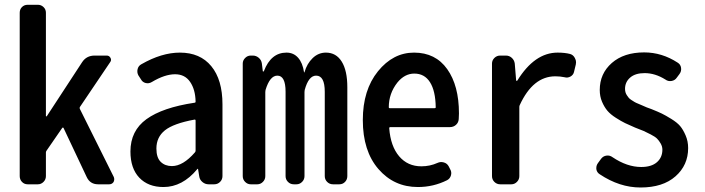

<svg xmlns="http://www.w3.org/2000/svg" viewBox="-20 -790 3020 823"><path d="M98.6 0Q84 0 74.2 -10.3Q64.5 -20.5 64.5 -35.2V-735.4Q64.5 -750 74.2 -759.8Q84 -769.5 98.6 -769.5H142.6Q156.2 -769.5 166.5 -759.8Q176.8 -750 176.8 -735.4V-293Q176.8 -291 178.2 -291Q179.7 -291 180.7 -292L332 -523.4Q350.6 -551.8 385.7 -551.8H437.5Q448.2 -551.8 453.6 -542Q459 -532.2 452.1 -523.4L322.3 -331.1Q320.3 -327.1 322.3 -323.2L467.8 -31.2Q469.7 -26.4 469.7 -21.5Q469.7 -15.6 466.8 -9.8Q460 0 448.2 0H400.4Q366.2 0 351.6 -31.2L252 -242.2Q251 -243.2 249.5 -243.2Q248 -243.2 247.1 -242.2L179.7 -144.5Q176.8 -140.6 176.8 -136.7V-35.2Q176.8 -20.5 166.5 -10.3Q156.2 0 142.6 0Z M680.7 11.7Q615.2 11.7 577.1 -28.3Q539.1 -68.4 539.1 -140.6Q539.1 -229.5 607.9 -279.3Q676.8 -329.1 813.5 -349.6Q818.4 -349.6 818.4 -354.5Q817.4 -406.2 794.9 -439Q772.5 -471.7 730.5 -471.7Q686.5 -471.7 630.9 -438.5Q618.2 -430.7 604.5 -434.1Q590.8 -437.5 584 -450.2L573.2 -466.8Q566.4 -479.5 569.8 -493.7Q573.2 -507.8 585.9 -514.6Q672.9 -564.5 751 -564.5Q837.9 -564.5 885.7 -506.3Q933.6 -448.2 933.6 -342.8V-35.2Q933.6 -20.5 923.3 -10.3Q913.1 0 898.4 0H874Q859.4 0 847.7 -9.8Q835.9 -19.5 834 -34.2L829.1 -64.5Q829.1 -66.4 827.6 -66.4Q826.2 -66.4 825.2 -64.5Q761.7 11.7 680.7 11.7ZM716.8 -78.1Q764.6 -78.1 815.4 -136.7Q818.4 -139.6 818.4 -144.5V-273.4Q818.4 -277.3 815.4 -277.3Q814.5 -277.3 813.5 -277.3Q723.6 -260.7 687 -231.4Q650.4 -202.1 650.4 -153.3Q650.4 -114.3 668.9 -96.2Q687.5 -78.1 716.8 -78.1Z M1054.7 0Q1041 0 1030.8 -10.3Q1020.5 -20.5 1020.5 -35.2V-517.6Q1020.5 -531.2 1030.8 -541.5Q1041 -551.8 1054.7 -551.8H1063.5Q1078.1 -551.8 1089.4 -542Q1100.6 -532.2 1102.5 -517.6L1106.4 -485.4Q1106.4 -483.4 1108.4 -483.4Q1110.4 -483.4 1111.3 -485.4Q1141.6 -564.5 1208 -564.5Q1238.3 -564.5 1257.8 -542.5Q1277.3 -520.5 1283.2 -480.5Q1283.2 -479.5 1284.2 -479.5Q1285.2 -479.5 1285.2 -480.5Q1295.9 -517.6 1320.3 -541Q1344.7 -564.5 1377 -564.5Q1420.9 -564.5 1444.8 -525.9Q1468.8 -487.3 1468.8 -416V-35.2Q1468.8 -20.5 1459 -10.3Q1449.2 0 1434.6 0H1407.2Q1392.6 0 1382.3 -10.3Q1372.1 -20.5 1372.1 -35.2V-396.5Q1372.1 -465.8 1335 -465.8Q1302.7 -465.8 1286.1 -404.3Q1285.2 -400.4 1285.2 -395.5V-35.2Q1285.2 -20.5 1274.9 -10.3Q1264.6 0 1251 0H1239.3Q1224.6 0 1214.4 -10.3Q1204.1 -20.5 1204.1 -35.2V-396.5Q1204.1 -465.8 1168.9 -465.8Q1136.7 -465.8 1118.2 -404.3Q1117.2 -400.4 1117.2 -395.5V-35.2Q1117.2 -20.5 1106.9 -10.3Q1096.7 0 1083 0Z M1771.5 11.7Q1668.9 11.7 1602.1 -65.4Q1535.2 -142.6 1535.2 -275.4Q1535.2 -404.3 1600.1 -484.4Q1665 -564.5 1754.9 -564.5Q1846.7 -564.5 1897 -493.7Q1947.3 -422.9 1947.3 -303.7Q1947.3 -292 1946.3 -279.3Q1945.3 -264.6 1934.6 -254.9Q1923.8 -245.1 1908.2 -245.1H1652.3Q1648.4 -245.1 1648.4 -240.2Q1654.3 -163.1 1690.9 -120.1Q1727.5 -77.1 1786.1 -77.1Q1823.2 -77.1 1855.5 -91.8Q1868.2 -97.7 1882.3 -93.8Q1896.5 -89.8 1903.3 -77.1L1909.2 -65.4Q1917 -52.7 1913.1 -38.6Q1909.2 -24.4 1896.5 -17.6Q1837.9 11.7 1771.5 11.7ZM1646.5 -330.1Q1646.5 -326.2 1650.4 -326.2H1842.8Q1847.7 -326.2 1847.7 -330.1Q1847.7 -330.1 1847.7 -330.1Q1846.7 -400.4 1823.2 -437.5Q1799.8 -474.6 1755.9 -474.6Q1714.8 -474.6 1683.6 -436.5Q1646.5 -389.6 1646.5 -330.1Z M2124 0Q2109.4 0 2099.1 -10.3Q2088.9 -20.5 2088.9 -35.2V-517.6Q2088.9 -531.2 2099.1 -541.5Q2109.4 -551.8 2124 -551.8H2148.4Q2163.1 -551.8 2173.8 -542Q2184.6 -532.2 2186.5 -517.6L2192.4 -445.3Q2192.4 -443.4 2194.3 -443.4Q2196.3 -443.4 2197.3 -444.3Q2271.5 -564.5 2370.1 -564.5Q2401.4 -564.5 2423.8 -558.6Q2437.5 -554.7 2444.3 -541Q2449.2 -532.2 2449.2 -523.4Q2449.2 -518.6 2448.2 -513.7L2440.4 -481.4Q2437.5 -468.8 2425.3 -461.9Q2413.1 -455.1 2399.4 -459Q2380.9 -462.9 2360.4 -462.9Q2264.6 -462.9 2208 -339.8Q2206.1 -335.9 2206.1 -332V-35.2Q2206.1 -20.5 2195.8 -10.3Q2185.5 0 2171.9 0Z M2725.6 13.7Q2635.7 13.7 2550.8 -43Q2538.1 -50.8 2536.1 -65.4Q2536.1 -67.4 2536.1 -70.3Q2536.1 -81.1 2543 -90.8L2556.6 -109.4Q2565.4 -121.1 2579.6 -123Q2593.8 -125 2605.5 -116.2Q2668 -74.2 2728.5 -74.2Q2772.5 -74.2 2795.9 -94.7Q2819.3 -115.2 2819.3 -148.4Q2819.3 -162.1 2812 -174.8Q2804.7 -187.5 2796.4 -195.8Q2788.1 -204.1 2769 -213.9Q2750 -223.6 2739.3 -228.5Q2728.5 -233.4 2702.1 -243.2Q2676.8 -253.9 2659.7 -262.2Q2642.6 -270.5 2619.6 -285.2Q2596.7 -299.8 2583.5 -315.4Q2570.3 -331.1 2560.5 -354Q2550.8 -377 2550.8 -404.3Q2550.8 -474.6 2602.5 -520Q2654.3 -565.4 2741.2 -565.4Q2817.4 -565.4 2884.8 -521.5Q2897.5 -513.7 2899.4 -499Q2901.4 -484.4 2892.6 -472.7L2880.9 -457Q2873 -445.3 2858.4 -442.9Q2843.8 -440.4 2832 -449.2Q2788.1 -476.6 2743.2 -476.6Q2703.1 -476.6 2681.2 -457.5Q2659.2 -438.5 2659.2 -409.2Q2659.2 -401.4 2661.1 -394.5Q2663.1 -387.7 2667 -381.8Q2670.9 -376 2674.8 -371.1Q2678.7 -366.2 2686.5 -361.3Q2694.3 -356.4 2699.7 -353Q2705.1 -349.6 2716.3 -345.2Q2727.5 -340.8 2733.4 -337.9Q2739.3 -335 2752.4 -329.6Q2765.6 -324.2 2772.5 -322.3Q2801.8 -310.5 2816.9 -303.2Q2832 -295.9 2857.4 -280.3Q2882.8 -264.6 2895.5 -249.5Q2908.2 -234.4 2918.9 -209.5Q2929.7 -184.6 2929.7 -155.3Q2929.7 -82 2875.5 -34.2Q2821.3 13.7 2725.6 13.7Z"/></svg>

Font: Gen Jyuu Gothic L Monospace Medium
Style: Regular
Weight: 500
Designer: [Source Han Sans]
Ryoko NISHIZUKA  (kana & ideographs); Paul D. Hunt (Latin, Greek & Cyrillic); Wenlong ZHANG  (bopomofo
Version: Version 1.002.20150607